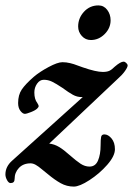

<svg xmlns="http://www.w3.org/2000/svg" viewBox="-20 -657 492 710"><path d="M452 -415Q452 -408 441.5 -393.5Q431 -379 416 -366L162 -126Q181 -124 198.5 -113.5Q216 -103 237 -84Q262 -62 278 -51.5Q294 -41 311 -41Q333 -41 342.5 -63.5Q352 -86 352 -119Q352 -142 354 -151Q356 -160 366 -160Q380 -160 392.5 -145Q405 -130 405 -105Q405 -80 376.5 -47.5Q348 -15 311 9Q274 33 253 33Q227 33 204.5 20.5Q182 8 157 -13Q150 -18 136 -30Q122 -42 112 -47.5Q102 -53 93 -53Q66 -53 50 -36Q34 -19 34 5Q34 20 19 20Q12 20 6 9Q0 -2 0 -12Q0 -41 25 -63L286 -298H282Q265 -298 249.5 -306.5Q234 -315 211 -332Q187 -348 172.5 -355Q158 -362 142 -362Q127 -362 117 -347.5Q107 -333 107 -315Q107 -290 118 -276Q123 -268 123 -265Q123 -261 118 -256Q111 -249 94.5 -242.5Q78 -236 72 -236Q64 -236 55.5 -247Q47 -258 47 -276Q47 -306 60.5 -326Q74 -346 105 -373Q126 -391 159.5 -409Q193 -427 211 -427Q225 -427 239.5 -423.5Q254 -420 265 -415.5Q276 -411 286 -408Q335 -391 360 -391Q375 -391 384 -395Q393 -399 405 -411Q426 -429 437 -429Q442 -429 447 -424Q452 -419 452 -415ZM269 -559Q269 -590 290.5 -613.5Q312 -637 344 -637Q364 -637 376.5 -620.5Q389 -604 389 -582Q389 -553 367 -531Q345 -509 316 -509Q296 -509 282.5 -524Q269 -539 269 -559Z"/></svg>

Font: EB Garamond SemiBold
Style: Italic
Weight: 600
Italic angle: -17.2°
Designer: Georg Duffner and Octavio Pardo
Foundry: Georg Duffner
Version: Version 1.000